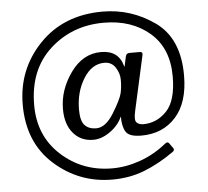

<svg xmlns="http://www.w3.org/2000/svg" viewBox="-58 -781 1089 1006"><g transform="rotate(-5 486.5 -278.5)"><path d="M58.6 -269Q58.6 -455.1 185.5 -587.2Q312.5 -719.2 517.6 -719.2Q667 -719.2 790.5 -632.1Q914.1 -544.9 914.1 -349.6Q914.1 -206.1 845.2 -130.1Q776.4 -54.2 664.1 -54.2Q600.6 -54.2 583 -82Q565.4 -109.9 565.4 -162.1H564.5Q545.9 -118.7 501 -86.4Q456.1 -54.2 411.6 -54.2Q346.2 -54.2 306.4 -101.1Q266.6 -147.9 266.6 -228Q266.6 -328.6 330.8 -418.7Q395 -508.8 491.2 -508.8Q584.5 -508.8 606 -422.9H607.9L619.1 -474.6Q622.6 -491.2 639.6 -491.2H693.4Q710.4 -491.2 706.5 -474.1L642.6 -185.5Q631.8 -137.7 644.5 -125.2Q657.2 -112.8 679.2 -112.8Q750.5 -112.8 802.5 -167.2Q854.5 -221.7 854.5 -349.6Q854.5 -498 759.8 -579.3Q665 -660.6 518.6 -660.6Q351.6 -660.6 234.9 -554Q118.2 -447.3 118.2 -261.7Q118.2 -99.6 229.7 2Q341.3 103.5 498 103.5Q571.3 103.5 645.8 76.9Q720.2 50.3 784.2 -1.5Q797.4 -12.2 805.2 -1.5L824.2 24.9Q832.5 36.6 819.3 45.4Q739.7 101.6 661.9 131.8Q584 162.1 493.7 162.1Q318.4 162.1 188.5 45.9Q58.6 -70.3 58.6 -269ZM350.1 -218.3Q350.1 -158.2 371.8 -135.5Q393.6 -112.8 432.1 -112.8Q481.4 -112.8 524.2 -182.4Q566.9 -252 574.7 -284.2Q582 -315.4 582 -355Q582 -388.7 562 -419.9Q542 -451.2 502.9 -451.2Q437.5 -451.2 393.8 -380.9Q350.1 -310.5 350.1 -218.3Z"/></g></svg>

Font: Istok
Style: Regular
Weight: 500
Designer: Andrey V. Panov
Foundry: Andrey V. Panov
Version: Version 1.0.3